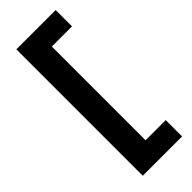

<svg xmlns="http://www.w3.org/2000/svg" viewBox="-269 -706 886 886"><g transform="rotate(-45 174.0 -262.5)"><path d="M66.7 150V-675H323.3V-568.3H191.7V43.3H323.3V150Z"/></g></svg>

Font: Funnel Display
Style: Bold
Weight: 700
Designer: NORD ID, Kristian Moeller
Foundry: Dicotype
Version: Version 1.000